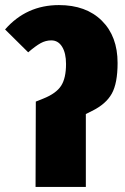

<svg xmlns="http://www.w3.org/2000/svg" viewBox="-25 -736 493 756"><path d="M116 -336 146 -348Q196 -368 215.5 -398Q235 -428 235 -484Q235 -527 219.5 -552Q204 -577 177 -577Q155 -577 135 -566Q115 -555 86 -530L-5 -620Q79 -716 207 -716Q314 -716 376 -654.5Q438 -593 438 -488Q438 -408 415 -367Q392 -326 337 -299L313 -287V0H115Z"/></svg>

Font: Fira Sans Extra Condensed Black
Style: Regular
Weight: 900
Width: 1
Designer: Carrois Corporate & Edenspiekermann AG
Foundry: Carrois Corporate GbR & Edenspiekermann AG
Version: Version 4.203